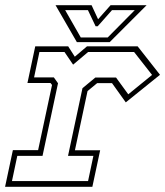

<svg xmlns="http://www.w3.org/2000/svg" viewBox="-22 -718 636 738"><path d="M-2.5 0 27.5 -141H124.5L178 -391.5L172 -399H83.5L113.5 -540H240L265.5 -500L312.5 -540H507L593 -430.5L461.5 -324.5L408.5 -398.5H351.5L314.5 -368L266 -140.5H363L333 0ZM24 -22H316.5L337 -119H239.5L295 -379L344.5 -420H424L471 -355.5L562.5 -430L493.5 -518H316.5L259 -469.5L226 -518H129.5L109 -420.5H185L201 -398L141.5 -119H44.5ZM273.5 -556 191.5 -698H330L355 -644L403 -698H541.5L399.5 -556ZM288.5 -574H392L496 -679H408.5L353.5 -617H345.5L316 -679H228.5Z"/></svg>

Font: Tourney Thin ExtraLight
Style: Italic
Weight: 250
Italic angle: -12°
Version: Version 1.015